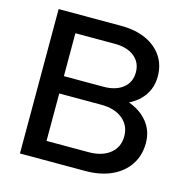

<svg xmlns="http://www.w3.org/2000/svg" viewBox="-104 -799 878 899"><g transform="rotate(15 335.5 -350.0)"><path d="M71 0V-700H374Q443 -700 494 -677Q545 -654 573 -612.5Q601 -571 601 -515Q601 -464 575 -425Q549 -386 502 -363Q561 -342 594.5 -299.5Q628 -257 628 -200Q628 -139 598 -94Q568 -49 514 -24.5Q460 0 387 0ZM176 -403H368Q427 -403 462 -431Q497 -459 497 -507Q497 -555 462 -583Q427 -611 368 -611H176ZM176 -89H379Q445 -89 483.5 -120Q522 -151 522 -204Q522 -256 483.5 -287.5Q445 -319 379 -319H176Z"/></g></svg>

Font: Red Hat Display Medium
Style: Regular
Weight: 500
Designer: Pentagram, MCKL
Foundry: Pentagram, MCKL
Version: Version 1.023